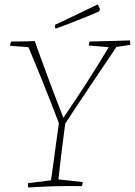

<svg xmlns="http://www.w3.org/2000/svg" viewBox="-20 -825 597 851"><path d="M105 6Q104 1 104 -13L206 -26Q209 -46 214.5 -85Q220 -124 226.5 -174Q233 -224 241 -279Q208 -366 173.5 -452Q139 -538 106 -616L25 -622Q25 -626 26 -631.5Q27 -637 30 -641Q57 -641 84 -641.5Q111 -642 134 -643Q162 -564 195.5 -474Q229 -384 261 -303Q315 -382 365 -459.5Q415 -537 462 -616L373 -623Q374 -627 375 -632.5Q376 -638 377 -641Q402 -642 435.5 -642.5Q469 -643 502 -644Q535 -645 556 -646Q557 -642 557 -636.5Q557 -631 557 -626L496 -617Q447 -543 386.5 -454Q326 -365 269 -277Q259 -202 251 -135.5Q243 -69 239 -30L347 -18Q347 -14 345.5 -9Q344 -4 343 0Q276 -1 221.5 0.5Q167 2 105 6ZM226 -698Q223 -705 223 -710L224 -715L254 -729L398 -798L412 -805Q418 -800 423 -786L420 -775Q417 -773 395.5 -764Q374 -755 344 -743Q314 -731 282 -718.5Q250 -706 226 -698Z"/></svg>

Font: Labrada ExtraLight
Style: Italic
Weight: 200
Italic angle: -7°
Designer: Mercedes Jáuregui
Foundry: Omnibus-Type Team
Version: Version 1.000; ttfautohint (v1.8.4.7-5d5b)